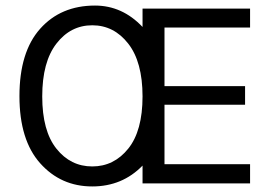

<svg xmlns="http://www.w3.org/2000/svg" viewBox="-20 -660 978 691"><path d="M183 -503Q132 -437 132 -313Q132 -189 183 -125Q234 -61 312 -61Q390 -61 441.5 -125Q493 -189 493 -313Q493 -437 441.5 -503Q390 -569 312 -569Q234 -569 183 -503ZM50 -314Q50 -473 124.5 -556.5Q199 -640 322 -640Q420 -640 493 -563V-629H880V-561H572V-350H862V-283H572Q572 -283 572 -69H880V0H493V-64Q420 11 312 11Q199 11 124.5 -72.5Q50 -156 50 -314Z"/></svg>

Font: Karmilla
Style: Regular
Weight: 400
Designer: Jonathan Pinhorn
Version: Version 1.000